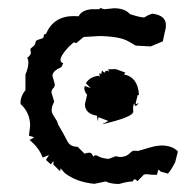

<svg xmlns="http://www.w3.org/2000/svg" viewBox="-20 -461 484 479"><path d="M215.3 -2.4Q170.4 -6.8 141.6 -29.3L131.3 -41L129.9 -33.7L113.3 -50.3V-59.6L106.9 -50.8L94.7 -62L102.1 -74.2L86.4 -67.9Q77.6 -92.3 53.7 -111.8L65.4 -118.2L52.2 -122.6L55.2 -147Q55.2 -179.7 31.2 -201.7V-205.1Q31.2 -221.2 43.5 -236.3V-274.9Q50.8 -292.5 50.8 -304.7Q50.8 -311.5 47.9 -316.9Q57.1 -323.2 57.1 -330.1L55.7 -336.9Q55.7 -339.4 57.4 -340.8Q59.1 -342.3 61.3 -344Q63.5 -345.7 65.7 -348.1Q67.9 -350.6 68.4 -354.5Q68.8 -358.9 72.3 -360.6Q75.7 -362.3 79.3 -363.3Q83 -364.3 85.9 -365.5Q88.9 -366.7 88.9 -369.6Q88.9 -376.5 94.2 -376.5H94.7Q113.8 -420.9 164.1 -420.9L176.3 -420.4Q183.6 -436 209 -438H228.5V-439.5Q228.5 -440.9 230.5 -440.9L240.2 -438L264.6 -440.4Q291.5 -440.4 304.2 -425.8Q329.6 -417.5 338.9 -417.5H340.3Q350.1 -424.3 360.4 -426.8Q394 -422.9 394 -397.9Q394 -390.1 391.1 -380.9L386.2 -357.9L356 -345.2L318.4 -347.2Q303.7 -356.4 294.9 -360.6Q286.1 -364.7 274.2 -366.9Q262.2 -369.1 249.3 -370.1Q236.3 -371.1 228 -371.1L188.5 -368.7L170.4 -353.5L164.1 -355.5L151.9 -344.7Q130.9 -322.3 130.9 -311Q130.9 -305.7 137.7 -303.2L133.3 -293.9Q110.8 -283.7 110.8 -272L116.7 -251Q116.7 -244.1 112.5 -240.5Q108.4 -236.8 108.4 -230L115.2 -207.5Q108.9 -195.3 108.9 -186Q108.9 -181.2 111.1 -176.8Q113.3 -172.4 116.2 -168.2Q119.1 -164.1 121.6 -159.9Q124 -155.8 124.5 -151.4Q141.1 -122.6 148.2 -108.6Q155.3 -94.7 173.8 -94.7L190.9 -77.6Q197.8 -80.1 202.1 -80.1Q207.5 -80.1 209.5 -76.2Q211.9 -70.8 213.9 -70.8Q214.4 -70.8 215.3 -72.3Q216.3 -73.7 218.3 -73.7Q221.2 -73.7 225.1 -71.3Q232.4 -66.4 251 -64.5L268.6 -71.3L278.8 -69.3Q286.1 -69.3 292.5 -71.5Q298.8 -73.7 304.7 -79.6Q310.1 -85 314.5 -85H314.9Q319.8 -84.5 324.7 -84.5Q359.9 -95.2 369.6 -96.7Q379.4 -98.1 381.8 -98.1Q410.2 -98.1 423.8 -83L417 -56.2Q407.2 -37.1 398.9 -27.8L381.3 -32.7L375 -38.1L371.6 -24.9H366.2Q357.9 -24.9 350.6 -25.9Q347.7 -26.4 345.2 -26.4Q339.4 -26.4 337.4 -23.9Q334 -20 330.6 -16.8Q327.1 -13.7 322.8 -8.8Q319.3 -13.7 316.4 -13.7Q313.5 -13.7 311 -8.3Q298.8 -8.3 276.9 -2Q256.8 -2 243.7 -8.3ZM221.7 -172.4Q191.9 -177.2 191.9 -201.2L197.3 -224.6Q190.4 -232.9 190.4 -240.7L191.4 -246.6L206.1 -241.2L194.3 -253.4Q204.1 -269.5 226.1 -272L228.5 -269L228 -278.8L232.4 -275.9L234.4 -285.2L240.2 -279.8Q242.2 -279.8 242.7 -283.2L248.5 -284.7L252.9 -281.7L249.5 -288.1L269 -288.6L293 -279.8L289.1 -275.4Q324.7 -268.1 326.7 -223.6L323.7 -224.6L318.4 -203.6L319.8 -201.2L326.2 -204.1Q320.8 -196.8 318.4 -196.8Q315.9 -196.8 314.9 -203.6Q312 -198.2 312 -190.9L312.5 -182.6Q312.5 -168.9 234.4 -150.9L250.5 -159.2L225.6 -168.5L224.1 -158.7Z"/></svg>

Font: Truetypewriter PolyglOTT
Style: Regular
Weight: 400
Designer: Sergey Beatoff a.k.a. Sam_T
Version: Version 3.76